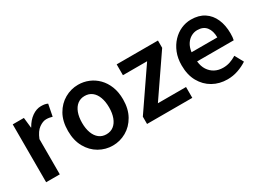

<svg xmlns="http://www.w3.org/2000/svg" viewBox="-34 -1075 2139 1595"><g transform="rotate(-30 1035.0 -277.5)"><path d="M83 0V-555H190L201 -456H203Q233 -510 275 -539.5Q317 -569 361 -569Q383 -569 397.5 -566Q412 -563 424 -557L402 -444Q387 -448 374.5 -450.5Q362 -453 344 -453Q312 -453 275.5 -427Q239 -401 214 -338V0Z M717 14Q648 14 587.5 -20.5Q527 -55 490 -120.5Q453 -186 453 -277Q453 -370 490 -435Q527 -500 587.5 -534.5Q648 -569 717 -569Q769 -569 816.5 -549.5Q864 -530 901 -492.5Q938 -455 959.5 -401Q981 -347 981 -277Q981 -186 944 -120.5Q907 -55 846.5 -20.5Q786 14 717 14ZM717 -94Q758 -94 787 -116.5Q816 -139 831.5 -180.5Q847 -222 847 -277Q847 -333 831.5 -374.5Q816 -416 787 -438.5Q758 -461 717 -461Q677 -461 648 -438.5Q619 -416 603.5 -374.5Q588 -333 588 -277Q588 -222 603.5 -180.5Q619 -139 648 -116.5Q677 -94 717 -94Z M1051 0V-70L1312 -451H1080V-555H1476V-485L1215 -104H1485V0Z M1817 14Q1740 14 1678 -21Q1616 -56 1579.5 -121Q1543 -186 1543 -277Q1543 -345 1564.5 -398.5Q1586 -452 1622.5 -490.5Q1659 -529 1704.5 -549Q1750 -569 1799 -569Q1874 -569 1925 -535.5Q1976 -502 2002 -442.5Q2028 -383 2028 -305Q2028 -286 2026.5 -269.5Q2025 -253 2022 -242H1671Q1676 -193 1698 -159Q1720 -125 1754.5 -106.5Q1789 -88 1834 -88Q1869 -88 1900 -98.5Q1931 -109 1962 -128L2007 -46Q1968 -20 1919 -3Q1870 14 1817 14ZM1669 -331H1916Q1916 -394 1887 -430.5Q1858 -467 1801 -467Q1770 -467 1742 -451.5Q1714 -436 1694.5 -406Q1675 -376 1669 -331Z"/></g></svg>

Font: Noto Sans KR SemiBold
Style: Regular
Weight: 600
Designer: Ryoko NISHIZUKA  (kana, bopomofo & ideographs); Paul D. Hunt (Latin, Greek & Cyrillic); Sandoll Communications , Soo-you
Foundry: Adobe
Version: Version 2.004-H2;hotconv 1.0.118;makeotfexe 2.5.65603